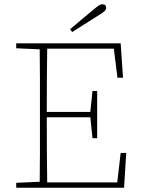

<svg xmlns="http://www.w3.org/2000/svg" viewBox="-20 -879 663 899"><path d="M308 -742Q336 -765 362.5 -788Q389 -811 414 -831Q432 -846 441.5 -852.5Q451 -859 459 -859Q477 -859 477 -842Q477 -833 467.5 -825Q458 -817 435 -803Q407 -785 377 -766.5Q347 -748 318 -729ZM56 -653V-676H545L556 -515H530L513 -651H201Q200 -581 199.5 -509Q199 -437 199 -357V-355H403L413 -453H435V-232H413L403 -330H199V-327Q199 -242 199.5 -168.5Q200 -95 201 -25H529L545 -163H571L561 0H56V-23L166 -28Q167 -97 167 -167Q167 -237 167 -307V-370Q167 -441 167 -510Q167 -579 166 -648Z"/></svg>

Font: Source Serif 4 SmText ExtraLight
Style: Regular
Weight: 200
Designer: Frank Grießhammer
Foundry: Adobe
Version: Version 4.005;hotconv 1.1.0;makeotfexe 2.6.0